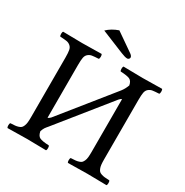

<svg xmlns="http://www.w3.org/2000/svg" viewBox="-185 -968 1080 1120"><g transform="rotate(30 355.0 -408.0)"><path d="M298.8 -817.9 419.9 -733.9Q435.1 -723.1 435.1 -712.9Q435.1 -707 430.4 -702.6Q425.8 -698.2 419.9 -698.2Q405.8 -698.2 377 -710L223.1 -772.9Q253.4 -802.2 298.8 -817.9ZM598.1 -122.1Q598.1 -100.6 599.6 -86.7Q601.1 -72.8 605.5 -62.3Q609.9 -51.8 615.2 -46.4Q620.6 -41 631.8 -37.4Q643.1 -33.7 654.1 -32.7Q665 -31.7 685.1 -30.8Q689.5 -26.4 689.5 -14.4Q689.5 -2.4 685.1 2Q585.4 0 556.2 0Q523.4 0 425.8 2Q421.4 -2.4 421.4 -14.4Q421.4 -26.4 425.8 -30.8Q445.8 -31.7 456.8 -32.7Q467.8 -33.7 479.2 -37.4Q490.7 -41 495.8 -46.4Q501 -51.8 505.6 -62Q510.3 -72.3 511.7 -86.4Q513.2 -100.6 513.2 -122.1V-478Q503.9 -475.1 495.6 -464.8L222.2 -125L213.9 -115.2Q208 -107.9 205.8 -104.5Q203.6 -101.1 200 -93.8Q196.3 -86.4 193.8 -78.1Q199.2 -48.8 216.1 -40.8Q232.9 -32.7 277.8 -30.8Q282.2 -26.4 282.2 -14.4Q282.2 -2.4 277.8 2Q178.2 0 148.9 0Q116.7 0 19 2Q14.6 -2.4 14.6 -14.4Q14.6 -26.4 19 -30.8Q39.1 -31.7 50 -32.7Q61 -33.7 72.3 -37.4Q83.5 -41 88.9 -46.4Q94.2 -51.8 98.6 -62.3Q103 -72.8 104.5 -86.7Q106 -100.6 106 -122.1V-522.9Q106 -554.7 102.8 -571.8Q99.6 -588.9 88.1 -598.4Q76.7 -607.9 62.7 -610.1Q48.8 -612.3 19 -613.8Q14.6 -618.2 14.6 -630.4Q14.6 -642.6 19 -647Q118.7 -645 147.9 -645Q180.2 -645 277.8 -647Q282.2 -642.6 282.2 -630.4Q282.2 -618.2 277.8 -613.8Q248 -612.3 234.1 -610.1Q220.2 -607.9 208.7 -598.4Q197.3 -588.9 194.1 -571.8Q190.9 -554.7 190.9 -522.9V-167Q198.2 -168 208.5 -178.2L483.4 -520Q499.5 -540.5 509.8 -568.4Q504.4 -596.2 487.5 -604Q470.7 -611.8 425.8 -613.8Q421.4 -618.2 421.4 -630.4Q421.4 -642.6 425.8 -647Q525.4 -645 555.2 -645Q587.4 -645 685.1 -647Q689.5 -642.6 689.5 -630.4Q689.5 -618.2 685.1 -613.8Q655.3 -612.3 641.4 -610.1Q627.4 -607.9 616 -598.4Q604.5 -588.9 601.3 -571.8Q598.1 -554.7 598.1 -522.9Z"/></g></svg>

Font: Linux Libertine G
Style: Regular
Weight: 400
Designer: Philipp H. Poll
Foundry: Philipp H. Poll
Version: Version 4.7.5